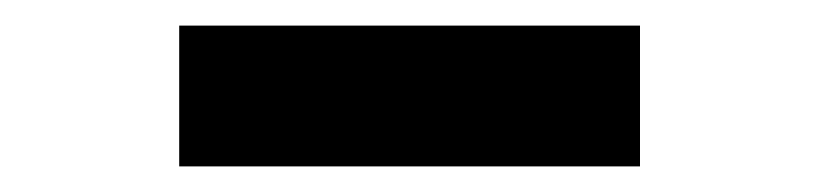

<svg xmlns="http://www.w3.org/2000/svg" viewBox="-20 -785 640 150"><path d="M120 -655V-765H480V-655Z"/></svg>

Font: Tiny ExtraBold
Style: Regular
Weight: 800
Designer: Philipp Nurullin, Konstantin Bulenkov
Foundry: JetBrains
Version: Version 2.251; ttfautohint (v1.8.4.7-5d5b)